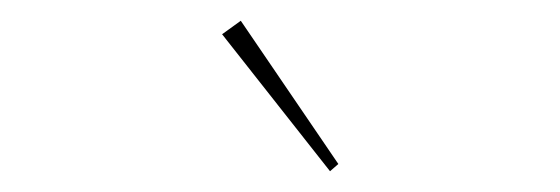

<svg xmlns="http://www.w3.org/2000/svg" viewBox="-20 -742 540 185"><path d="M298 -577 194 -709 212 -722 306 -584Z"/></svg>

Font: Cantarell Thin
Style: Regular
Weight: 100
Designer: Dave Crossland, Nikolaus Waxweiler, Florian Fecher, Jacques Le Bailly, Eben Sorkin, Alexei Vanyashin, Alexios Zavras, Em
Version: Version 0.303